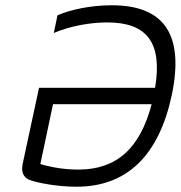

<svg xmlns="http://www.w3.org/2000/svg" viewBox="-20 -699 685 728"><path d="M198 -641 184 -574C245 -600 321 -614 387 -614C540 -614 596 -534 568 -366H128L66 -78C59 -43 71 -25 94 -16C125 -5 199 9 270 9C461 9 582 -109 631 -337C679 -564 606 -679 404 -679C325 -679 249 -663 198 -641ZM133 -77 181 -304H555C511 -136 422 -56 277 -56C227 -56 176 -64 133 -77Z"/></svg>

Font: LT Wave Mono Light
Style: Italic
Weight: 300
Designer: Daniel Lyons
Version: Version 2.5 (Glyphs App)